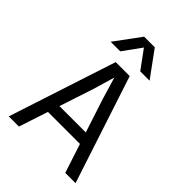

<svg xmlns="http://www.w3.org/2000/svg" viewBox="-262 -1053 1175 1175"><g transform="rotate(45 325.0 -465.5)"><path d="M139 -189V-264H518V-189ZM264 -698H385L614 0H525L367 -484L325 -625L283 -483L124 0H36ZM154 -764 277 -931H369L491 -764H410L323 -883L237 -764Z"/></g></svg>

Font: Azeret Mono Light
Style: Regular
Weight: 300
Designer: Martin Vácha
Foundry: Displaay
Version: Version 1.002